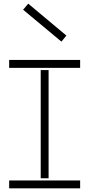

<svg xmlns="http://www.w3.org/2000/svg" viewBox="-20 -1027 487 1047"><path d="M106 -974 315 -800 342 -833 134 -1007ZM30 -700V-657H417V-700ZM202 -645V-55H245V-645ZM30 -43V0H417V-43Z"/></svg>

Font: Anthony
Style: Regular
Weight: 400
Designer: Sun Young Oh
Foundry: Velvetyne Type Foundry
Version: Version 1.000;hotconv 1.0.109;makeotfexe 2.5.65596